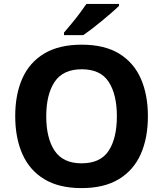

<svg xmlns="http://www.w3.org/2000/svg" viewBox="-20 -954 836 984"><path d="M738 -358Q738 -247 701.5 -164.5Q665 -82 589.5 -36Q514 10 398 10Q282 10 206.5 -36Q131 -82 94.5 -165Q58 -248 58 -359Q58 -470 94.5 -552Q131 -634 206.5 -679.5Q282 -725 399 -725Q515 -725 590 -679.5Q665 -634 701.5 -551.5Q738 -469 738 -358ZM217 -358Q217 -246 260 -181.5Q303 -117 398 -117Q495 -117 537 -181.5Q579 -246 579 -358Q579 -470 537 -534.5Q495 -599 399 -599Q303 -599 260 -534.5Q217 -470 217 -358ZM590 -934V-924Q576 -910 553 -890Q530 -870 503.5 -848Q477 -826 451.5 -806.5Q426 -787 407 -774H308V-787Q324 -806 345.5 -831.5Q367 -857 387.5 -884.5Q408 -912 423 -934Z"/></svg>

Font: BC Sans
Style: Bold
Weight: 700
Designer: Monotype Design Team
Province of B.C.
Foundry: Monotype Imaging Inc.
Version: Version 2.000;GOOG;noto-source:20170915:90ef993387c0